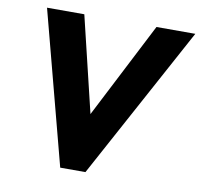

<svg xmlns="http://www.w3.org/2000/svg" viewBox="-78 -779 900 862"><g transform="rotate(10 372.0 -348.5)"><path d="M251 0H366L744 -697H567L343 -260.5L238 -697H68Z"/></g></svg>

Font: HK Grotesk Black
Style: Italic
Weight: 900
Italic angle: -16°
Designer: Alfredo Marco Pradil
Foundry: Hanken Design Co.
Version: Version 3.001;FEAKit 1.0